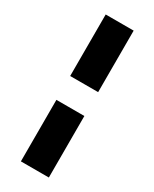

<svg xmlns="http://www.w3.org/2000/svg" viewBox="-204 -760 717 892"><g transform="rotate(30 155.0 -314.0)"><path d="M80 -378V-708H230V-378ZM80 80V-250H230V80Z"/></g></svg>

Font: Rowdies
Style: Bold
Weight: 700
Designer: Jaikishan Patel
Version: Version 1.000; ttfautohint (v1.8.3)